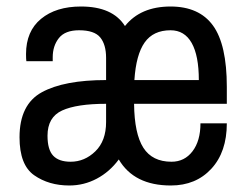

<svg xmlns="http://www.w3.org/2000/svg" viewBox="-20 -558 769 590"><path d="M677 -291V-239H392Q393 -147 420.5 -104Q448 -61 507 -61Q547 -61 571.5 -93Q596 -125 596 -179H677Q677 -91 629.5 -39.5Q582 12 505 12Q392 12 345 -68Q317 -30 277.5 -9Q238 12 193 12Q130 12 85 -19.5Q40 -51 40 -136Q40 -237 108.5 -274.5Q177 -312 306 -312V-380Q306 -421 288 -443Q270 -465 223 -465Q180 -465 161 -441Q142 -417 142 -382V-370H61Q60 -376 60 -392Q60 -462 106 -500Q152 -538 229 -538Q326 -538 364 -478Q412 -538 504 -538Q592 -538 634.5 -479.5Q677 -421 677 -291ZM393 -312H591Q591 -387 569 -426Q547 -465 504 -465Q451 -465 424.5 -427.5Q398 -390 393 -312ZM126 -141Q126 -98 143.5 -79.5Q161 -61 197 -61Q240 -61 273 -93Q306 -125 306 -183V-239Q216 -239 171 -218.5Q126 -198 126 -141Z"/></svg>

Font: Archivo Narrow
Style: Regular
Weight: 400
Designer: Hector Gatti
Foundry: Omnibus-Type
Version: Version 1.003